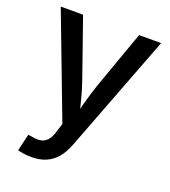

<svg xmlns="http://www.w3.org/2000/svg" viewBox="-136 -640 840 947"><g transform="rotate(20 283.5 -166.5)"><path d="M64.9 197.8 85.9 108.9 107.4 111.8Q132.8 117.2 153.1 113.5Q173.3 109.9 188.2 93.3Q203.1 76.7 211.9 44.9L225.6 1.5L20 -540H137.2L243.2 -236.8Q260.7 -187 272.7 -137.9Q284.7 -88.9 298.3 -40H266.6Q279.8 -88.9 293 -138.2Q306.2 -187.5 323.2 -236.8L431.2 -540H546.9L310.5 78.1Q294.4 120.6 270.8 149.4Q247.1 178.2 214.4 192.6Q181.6 207 139.2 207Q115.2 207 95.7 204.1Q76.2 201.2 64.9 197.8Z"/></g></svg>

Font: V-Inter
Style: Medium-500
Weight: 500
Designer: Rasmus Andersson
Foundry: rsms
Version: Version 4.000;git-4146feb